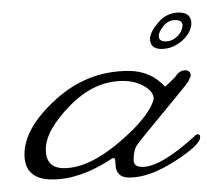

<svg xmlns="http://www.w3.org/2000/svg" viewBox="-20 -280 339 306"><path d="M82 -12Q121 -12 169 -52.5Q217 -93 225 -122Q225 -134 210 -142.5Q195 -151 176 -151Q130 -151 91.5 -111.5Q53 -72 53 -42Q53 -12 82 -12ZM185 -167Q220 -167 243 -142Q244 -142 259 -157Q266 -168 275 -168Q284 -168 284 -159L280 -150Q277 -145 240.5 -101Q204 -57 198.5 -49Q193 -41 193 -25Q193 -14 207 -14Q236 -14 289 -62Q292 -66 295.5 -66Q299 -66 299 -61Q299 -49 258.5 -23Q218 3 186 3Q164 3 164 -20Q164 -28 161.5 -28Q159 -28 158 -27Q108 6 63.5 6Q19 6 19 -34Q19 -76 69 -121.5Q119 -167 185 -167ZM271 -239Q271 -248 259.5 -248Q248 -248 240.5 -238.5Q233 -229 233 -223Q233 -214 243.5 -214Q254 -214 262 -221.5Q270 -229 271 -239ZM219 -219Q220 -230 233 -245Q246 -260 265.5 -260Q285 -260 285 -242Q284 -227 269.5 -214.5Q255 -202 237 -202Q219 -202 219 -219Z"/></svg>

Font: Miss Fajardose
Style: Regular
Weight: 400
Version: Version 1.000